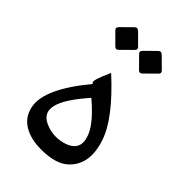

<svg xmlns="http://www.w3.org/2000/svg" viewBox="-197 -732 812 812"><g transform="rotate(45 209.5 -326.0)"><path d="M113.3 -170.4Q99.1 -112.3 164.1 -91.3Q211.4 -75.7 259.8 -91.3Q330.6 -115.2 301.3 -187.5Q280.8 -238.3 200.7 -306.2Q125.5 -221.2 113.3 -170.4ZM163.1 -351.6 159.2 -355.5Q150.4 -363.3 183.6 -435.5L185.5 -439.9Q326.7 -310.5 359.4 -214.4Q397.5 -102.5 333.5 -40.5Q294.4 -2.4 209.5 -1.5Q144.5 -0.5 102.1 -25.9Q59.6 -51.3 49.8 -102.5Q32.2 -193.4 163.1 -351.6ZM141.3 -645.3 187.8 -598.7Q197.2 -589.3 188.4 -580.5L139.1 -531.7Q129.1 -521.2 119.1 -531.2L69.9 -580.5Q61.6 -589.3 71.5 -599.8L118 -645.8Q129.1 -657.4 141.3 -645.3ZM282.5 -645.3 329.6 -598.7Q339 -589.3 330.1 -580.5L280.9 -531.7Q270.9 -521.2 260.9 -531.2L212.2 -580.5Q202.8 -589.3 213.8 -600.4L259.8 -645.8Q270.9 -657.4 282.5 -645.3Z"/></g></svg>

Font: Gandom FD-WOL
Style: FD-WOL
Weight: 400
Foundry: DejaVu fonts team - Redesigned by Saber Rastikerdar - Based on Samim Font
Version: Version 0.6